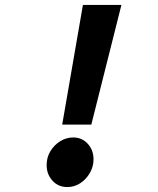

<svg xmlns="http://www.w3.org/2000/svg" viewBox="-20 -747 640 778"><path d="M232 -242 316 -727H472L350 -242ZM253 11Q216 11 192.5 -15Q169 -41 169 -78Q169 -109 184 -134Q199 -159 223.5 -174.5Q248 -190 277 -190Q312 -190 335.5 -164.5Q359 -139 359 -101Q359 -72 344 -46Q329 -20 305 -4.5Q281 11 253 11Z"/></svg>

Font: Red Hat Mono
Style: Italic
Weight: 300
Italic angle: -12°
Monospace: yes
Designer: Pentagram, MCKL
Foundry: Pentagram, MCKL
Version: Version 1.023